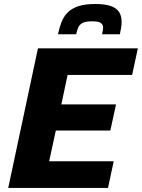

<svg xmlns="http://www.w3.org/2000/svg" viewBox="-20 -926 699 946"><path d="M20.5 0 167 -688H659.2L631.1 -556.7H313.1L282.2 -411.5H551.5L523.8 -283H255.1L222.2 -131.3H540.2L512.2 0ZM265.7 -757.2Q272.3 -789.6 283 -817Q293.6 -844.5 313.3 -864.4Q332.9 -884.3 365.8 -895.3Q398.6 -906.3 448.9 -906.3Q499.1 -906.3 527.6 -895.7Q556 -885 567.6 -865.5Q579.2 -846.1 579.2 -819.1Q579.2 -805 576.9 -789.7Q574.6 -774.4 570.6 -757.2H482.8Q484.8 -766 486.4 -774.3Q488 -782.6 488 -789.4Q488 -804.2 477.1 -812.6Q466.3 -821 433.7 -821Q402.4 -821 387.1 -813.1Q371.8 -805.2 365.6 -790.8Q359.4 -776.4 355.2 -757.2Z"/></svg>

Font: Saira Thin
Style: Italic
Weight: 100
Italic angle: -12°
Designer: Hector Gatti with collaboration of the Omnibus-Type team
Foundry: Omnibus-Type
Version: Version 1.101